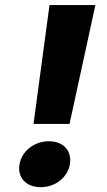

<svg xmlns="http://www.w3.org/2000/svg" viewBox="-20 -747 432 774"><path d="M115.1 -247.5H260.3L364.6 -726.7H179.6ZM144.5 7.5C204.5 7.5 252.6 -32.9 261.7 -84.5C270.8 -136.6 237.4 -177.6 177.3 -177.6C116.2 -177.6 67.7 -136.6 58.6 -84.5C49.5 -32.9 83.4 7.5 144.5 7.5Z"/></svg>

Font: Poppins Devanagari Thin
Style: Italic
Weight: 100
Italic angle: -10°
Designer: Ninad Kale (Devanagari), Jonny Pinhorn (Latin)
Foundry: Indian Type Foundry
Version: 4.005